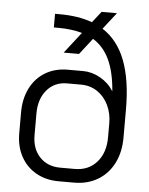

<svg xmlns="http://www.w3.org/2000/svg" viewBox="-56 -844 698 897"><g transform="rotate(5 293.5 -395.0)"><path d="M537 -353V-221Q537 -153 510.5 -101Q484 -49 436 -20.5Q388 8 325 8H253Q193 8 147 -18Q101 -44 75.5 -91Q50 -138 50 -199V-298Q50 -362 75 -411.5Q100 -461 145.5 -488Q191 -515 250 -515H322Q363 -515 402.5 -493Q442 -471 465 -434H466Q459 -523 432 -580.5Q405 -638 355 -669L296 -593H224L301 -692Q251 -706 190 -706H168V-770H190Q278 -770 343 -746L384 -798H456L395 -720Q467 -674 502 -583Q537 -492 537 -353ZM465 -283Q465 -329 446.5 -367.5Q428 -406 394.5 -428.5Q361 -451 318 -451H252Q194 -451 158 -409Q122 -367 122 -299V-197Q122 -133 158.5 -94.5Q195 -56 255 -56H323Q387 -56 426 -100Q465 -144 465 -217Z"/></g></svg>

Font: Stavian Regular
Style: Regular
Weight: 400
Version: Version 1.000; ttfautohint (v1.6)